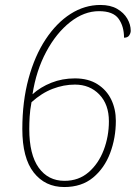

<svg xmlns="http://www.w3.org/2000/svg" viewBox="-20 -744 551 774"><path d="M239 10Q162 10 116 -48.5Q70 -107 70 -224Q70 -335 95 -427Q120 -519 164 -585.5Q208 -652 264.5 -688Q321 -724 385 -724Q425 -724 452 -708.5Q479 -693 493 -669Q507 -645 507 -620Q507 -611 501 -601.5Q495 -592 480 -592Q480 -638 458 -668.5Q436 -699 379 -699Q319 -699 263 -655Q207 -611 166.5 -535.5Q126 -460 111 -364Q143 -393 187 -410.5Q231 -428 282 -428Q336 -428 373 -404.5Q410 -381 428.5 -342.5Q447 -304 447 -257Q447 -188 424 -127Q401 -66 355 -28Q309 10 239 10ZM240 -15Q297 -15 337 -49.5Q377 -84 398 -139Q419 -194 419 -255Q419 -323 380.5 -363Q342 -403 282 -403Q237 -403 192.5 -386Q148 -369 107 -332Q101 -300 99.5 -273.5Q98 -247 98 -224Q98 -121 136 -68Q174 -15 240 -15Z"/></svg>

Font: Noto Serif Thin
Style: Italic
Weight: 100
Italic angle: -12°
Designer: Monotype Design Team
Foundry: Monotype Imaging Inc.
Version: Version 2.014; ttfautohint (v1.8.4.7-5d5b)